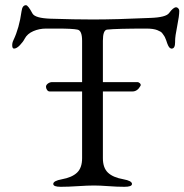

<svg xmlns="http://www.w3.org/2000/svg" viewBox="-20 -714 710 739"><path d="M296 -105V-362H171Q165 -362 161 -368Q157 -374 157 -380Q157 -387 164.5 -392.5Q172 -398 181 -398H296V-557Q296 -597 278 -600Q259 -604 202 -604H157Q131 -604 108 -594Q85 -584 75 -565Q69 -553 56.5 -540Q44 -527 34 -527Q27 -527 27 -540Q27 -550 32 -560Q54 -606 63 -671Q66 -694 80 -694Q88 -694 105 -662Q115 -644 175 -642Q268 -639 337 -639Q428 -639 558 -645Q619 -647 631 -664Q647 -686 658 -686Q662 -686 666 -682Q670 -678 670 -672Q670 -653 662 -613.5Q654 -574 654 -557V-552Q654 -527 641 -527H639Q634 -528 630.5 -533Q627 -538 623.5 -547.5Q620 -557 620 -558Q619 -560 616.5 -566.5Q614 -573 612 -575.5Q610 -578 606.5 -583.5Q603 -589 598 -592Q593 -595 585.5 -598Q578 -601 567.5 -602.5Q557 -604 544 -604Q428 -604 392 -600Q376 -598 376 -557V-398H508Q514 -398 518.5 -393.5Q523 -389 521 -384Q509 -362 490 -362H376V-105Q376 -68 395.5 -49.5Q415 -31 455 -24Q488 -18 488 -6Q488 5 459 5Q431 5 397.5 2.5Q364 0 342 0Q318 0 280 2.5Q242 5 214 5Q185 5 185 -6Q185 -18 218 -24Q257 -31 276.5 -49.5Q296 -68 296 -105Z"/></svg>

Font: EB Garamond SC 12
Style: Regular
Weight: 400
Version: Version 0.016 ; ttfautohint (v0.97) -l 8 -r 50 -G 200 -x 0 -